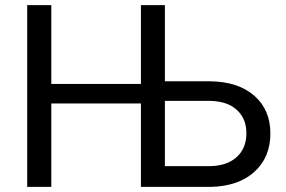

<svg xmlns="http://www.w3.org/2000/svg" viewBox="-20 -731 1120 751"><path d="M180.7 -402.8H531.2V-710.9H625V-413.1H801.8Q912.1 -411.6 974.9 -356.4Q1037.6 -301.3 1037.6 -209Q1037.6 -115.7 974.9 -58.8Q912.1 -2 803.2 0H531.2V-326.2H180.7V0H86.4V-710.9H180.7ZM625 -336.4V-81.1H796.4Q865.7 -81.1 904.8 -115.7Q943.8 -150.4 943.8 -210Q943.8 -266.6 906.7 -300.8Q869.6 -335 802.2 -336.4Z"/></svg>

Font: SteelSelectRoboto
Style: Roboto-Regular
Weight: 400
Designer: Google
Version: Version 2.137; 2017